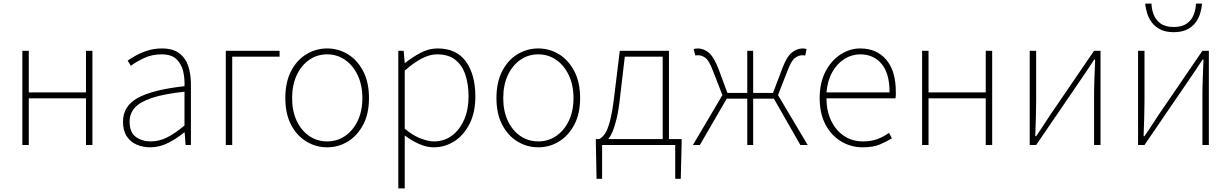

<svg xmlns="http://www.w3.org/2000/svg" viewBox="-20 -811 6887 1074"><path d="M105 0V-527H141V-294H461V-527H497V0H461V-261H141V0Z M820 13Q779 13 744.5 -2Q710 -17 689 -48.5Q668 -80 668 -130Q668 -218 751 -263.5Q834 -309 1012 -329Q1014 -372 1004.5 -412.5Q995 -453 967 -480Q939 -507 884 -507Q828 -507 783 -485Q738 -463 712 -443L694 -472Q711 -484 739.5 -500Q768 -516 805.5 -528Q843 -540 886 -540Q948 -540 983.5 -512.5Q1019 -485 1033.5 -440Q1048 -395 1048 -341V0H1018L1013 -70H1010Q970 -37 921.5 -12Q873 13 820 13ZM823 -20Q870 -20 915 -42.5Q960 -65 1012 -109V-298Q898 -286 830.5 -263.5Q763 -241 734 -208.5Q705 -176 705 -131Q705 -70 740 -45Q775 -20 823 -20Z M1243 0V-527H1544V-494H1279V0Z M1810 13Q1747 13 1693.5 -19.5Q1640 -52 1608 -113.5Q1576 -175 1576 -262Q1576 -351 1608 -413Q1640 -475 1693.5 -507.5Q1747 -540 1810 -540Q1873 -540 1926 -507.5Q1979 -475 2011.5 -413Q2044 -351 2044 -262Q2044 -175 2011.5 -113.5Q1979 -52 1926 -19.5Q1873 13 1810 13ZM1810 -20Q1866 -20 1910.5 -50.5Q1955 -81 1981 -135.5Q2007 -190 2007 -262Q2007 -335 1981 -390Q1955 -445 1910.5 -476Q1866 -507 1810 -507Q1754 -507 1709.5 -476Q1665 -445 1639.5 -390Q1614 -335 1614 -262Q1614 -190 1639.5 -135.5Q1665 -81 1709.5 -50.5Q1754 -20 1810 -20Z M2208 243V-527H2238L2244 -459H2246Q2285 -490 2331.5 -515Q2378 -540 2427 -540Q2534 -540 2586.5 -466.5Q2639 -393 2639 -271Q2639 -182 2606.5 -118Q2574 -54 2521 -20.5Q2468 13 2405 13Q2368 13 2327 -4.5Q2286 -22 2244 -53V46V243ZM2408 -20Q2464 -20 2507.5 -52Q2551 -84 2576 -141Q2601 -198 2601 -271Q2601 -338 2583.5 -391.5Q2566 -445 2527.5 -476Q2489 -507 2424 -507Q2384 -507 2339 -483.5Q2294 -460 2244 -416V-91Q2291 -52 2334 -36Q2377 -20 2408 -20Z M2991 13Q2928 13 2874.5 -19.5Q2821 -52 2789 -113.5Q2757 -175 2757 -262Q2757 -351 2789 -413Q2821 -475 2874.5 -507.5Q2928 -540 2991 -540Q3054 -540 3107 -507.5Q3160 -475 3192.5 -413Q3225 -351 3225 -262Q3225 -175 3192.5 -113.5Q3160 -52 3107 -19.5Q3054 13 2991 13ZM2991 -20Q3047 -20 3091.5 -50.5Q3136 -81 3162 -135.5Q3188 -190 3188 -262Q3188 -335 3162 -390Q3136 -445 3091.5 -476Q3047 -507 2991 -507Q2935 -507 2890.5 -476Q2846 -445 2820.5 -390Q2795 -335 2795 -262Q2795 -190 2820.5 -135.5Q2846 -81 2890.5 -50.5Q2935 -20 2991 -20Z M3348 0V189H3317L3313 -13V-33H3332Q3349 -42 3363.5 -62.5Q3378 -83 3391.5 -132Q3405 -181 3416 -274L3447 -527H3722V-33H3793V-13L3788 189H3757V0ZM3383 -33H3687V-494H3475L3449 -272Q3441 -197 3429.5 -149Q3418 -101 3406 -74Q3394 -47 3383 -33Z M3856 0 4021 -279 3968 -415Q3947 -471 3927 -486.5Q3907 -502 3885 -502Q3877 -502 3870 -500L3860 -536Q3870 -540 3883 -540Q3915 -540 3943.5 -517.5Q3972 -495 3999 -426L4049 -291H4160V-527H4193V-291H4304L4355 -426Q4381 -495 4410 -517.5Q4439 -540 4470 -540Q4484 -540 4492 -536L4484 -500Q4477 -502 4468 -502Q4447 -502 4426.5 -486.5Q4406 -471 4385 -415L4332 -279L4498 0H4457L4309 -259H4193V0H4160V-259H4045L3895 0Z M4806 13Q4740 13 4685 -20Q4630 -53 4597.5 -114.5Q4565 -176 4565 -262Q4565 -348 4597.5 -410.5Q4630 -473 4682 -506.5Q4734 -540 4792 -540Q4884 -540 4937.5 -477Q4991 -414 4991 -297Q4991 -289 4991 -280.5Q4991 -272 4989 -261H4603Q4603 -192 4628.5 -137.5Q4654 -83 4700 -51.5Q4746 -20 4808 -20Q4853 -20 4888 -33Q4923 -46 4953 -68L4969 -37Q4939 -19 4902 -3Q4865 13 4806 13ZM4603 -294H4956Q4956 -401 4911 -454Q4866 -507 4792 -507Q4745 -507 4704 -481.5Q4663 -456 4636 -408.5Q4609 -361 4603 -294Z M5138 0V-527H5174V-294H5494V-527H5530V0H5494V-261H5174V0Z M5740 0V-527H5776V-249Q5776 -206 5774.5 -154Q5773 -102 5771 -49H5776Q5793 -74 5814.5 -106.5Q5836 -139 5852 -164L6100 -527H6136V0H6100V-277Q6100 -321 6102 -373Q6104 -425 6106 -478H6101Q6085 -453 6063 -420.5Q6041 -388 6024 -363L5776 0Z M6346 0V-527H6382V-249Q6382 -206 6380.5 -154Q6379 -102 6377 -49H6382Q6399 -74 6420.5 -106.5Q6442 -139 6458 -164L6706 -527H6742V0H6706V-277Q6706 -321 6708 -373Q6710 -425 6712 -478H6707Q6691 -453 6669 -420.5Q6647 -388 6630 -363L6382 0ZM6546 -631Q6500 -631 6470 -646.5Q6440 -662 6422.5 -686Q6405 -710 6396.5 -738Q6388 -766 6386 -791H6421Q6422 -759 6433.5 -729Q6445 -699 6472 -679.5Q6499 -660 6546 -660Q6592 -660 6619 -679.5Q6646 -699 6657.5 -729Q6669 -759 6670 -791H6704Q6702 -766 6694 -738Q6686 -710 6668.5 -686Q6651 -662 6621 -646.5Q6591 -631 6546 -631Z"/></svg>

Font: Source Han Sans SC ExtraLight
Style: Regular
Weight: 250
Designer: Ryoko NISHIZUKA 西塚涼子 (kana, bopomofo & ideographs); Paul D. Hunt (Latin, Greek & Cyrillic); Sandoll Communications 산돌커뮤니
Foundry: Adobe
Version: Version 2.004;hotconv 1.0.118;makeotfexe 2.5.65603